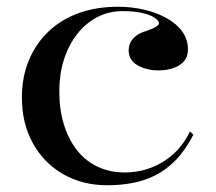

<svg xmlns="http://www.w3.org/2000/svg" viewBox="-20 -535 641 570"><path d="M299 15Q225 15 167.5 -18Q110 -51 77.5 -110Q45 -169 45 -245Q45 -306 65.5 -355.5Q86 -405 123.5 -441Q161 -477 213.5 -496Q266 -515 331 -515Q370 -515 407 -506.5Q444 -498 474 -481.5Q504 -465 521 -441.5Q538 -418 538 -388Q538 -367 526.5 -353.5Q515 -340 495 -333Q475 -326 451 -326Q415 -326 388.5 -341Q362 -356 362 -386Q362 -406 375.5 -421Q389 -436 414 -443Q452 -456 452 -466Q452 -474 439 -482.5Q426 -491 402 -496.5Q378 -502 344 -502Q302 -502 267.5 -483.5Q233 -465 208 -432.5Q183 -400 169.5 -357Q156 -314 156 -264Q156 -209 170 -164.5Q184 -120 209 -88.5Q234 -57 270 -40Q306 -23 350 -23Q391 -23 428 -37Q465 -51 495 -78Q525 -105 544 -145L554 -135Q531 -90 502.5 -60.5Q474 -31 441 -14.5Q408 2 372 8.5Q336 15 299 15Z"/></svg>

Font: Kalnia
Style: Regular
Weight: 400
Designer: Frida Medrano
Foundry: Frida Medrano
Version: Version 1.105